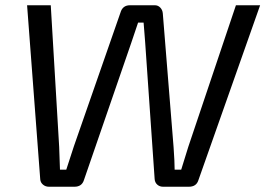

<svg xmlns="http://www.w3.org/2000/svg" viewBox="-20 -710 1009 730"><path d="M969 -690 734 -24Q726 0 698 0H600Q587 0 578 -8Q569 -16 568 -29L532 -548Q532 -551 529.5 -580Q527 -609 526 -624H505L478 -544L299 -25Q291 0 263 0H166Q153 0 143.5 -8Q134 -16 133 -28L83 -690H173L205 -151Q205 -146 208 -65H232L261 -154L438 -662Q446 -690 474 -690H569Q581 -690 589.5 -681Q598 -672 599 -659L640 -150Q644 -94 644 -65H669L696 -152L877 -690Z"/></svg>

Font: Exo 2.0
Style: Italic
Weight: 400
Italic angle: -8°
Designer: Natanael Gama
Version: Version 1.001;PS 001.001;hotconv 1.0.70;makeotf.lib2.5.58329